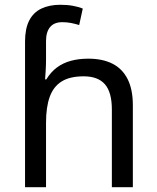

<svg xmlns="http://www.w3.org/2000/svg" viewBox="-20 -785 657 805"><path d="M85 -611Q85 -665 102.5 -699Q120 -733 153.5 -749Q187 -765 233 -765Q262 -765 286.5 -760.5Q311 -756 327 -749L312 -680Q296 -685 278.5 -688.5Q261 -692 241 -692Q207 -692 190 -671.5Q173 -651 173 -613V-535Q173 -513 171.5 -488Q170 -463 169 -452H174Q193 -483 218.5 -502Q244 -521 277 -530Q310 -539 350 -539Q410 -539 451.5 -518Q493 -497 515 -453.5Q537 -410 537 -343V0H449V-326Q449 -398 420 -431.5Q391 -465 331 -465Q273 -465 238.5 -443.5Q204 -422 188.5 -379Q173 -336 173 -271V0H85Z"/></svg>

Font: lbangla25
Style: Book
Weight: 400
Designer: Jelle Bosma - Monotype Design Team
Foundry: Monotype Imaging Inc.
Version: Version 2.003